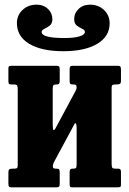

<svg xmlns="http://www.w3.org/2000/svg" viewBox="-20 -803 552 823"><path d="M366 -783Q402 -783 426 -760Q450 -737 450 -703Q450 -647 397 -615.2Q344 -583.5 251.5 -583.5Q158 -583.5 105.2 -615.2Q52.5 -647 52.5 -704Q52.5 -737.5 76.5 -760.2Q100.5 -783 136.5 -783Q166.5 -783 185.5 -764.8Q204.5 -746.5 204.5 -720.5Q204.5 -702 193 -693.2Q181.5 -684.5 170 -679.2Q158.5 -674 158.5 -666Q158.5 -640 255.5 -640Q298.5 -640 321.2 -647.2Q344 -654.5 344 -666Q344 -674.5 332.5 -679.5Q321 -684.5 309.5 -693.2Q298 -702 298 -720.5Q298 -746.5 317 -764.8Q336 -783 366 -783ZM458.5 -102.5Q458.5 -89.5 460.8 -84.8Q463 -80 476.5 -80H485.5Q493.5 -80 496 -76.8Q498.5 -73.5 498.5 -65V-11Q498.5 -3 494.8 -1.5Q491 0 483 0H289.5Q281.5 0 280 -3.8Q278.5 -7.5 278.5 -15.5V-65.5Q278.5 -80 289 -80H294Q302.5 -80 305.5 -83.2Q308.5 -86.5 308.5 -99.5V-254.5Q308.5 -269 305.2 -273.5Q302 -278 298.5 -270L214.5 -114Q212.5 -110.5 209.5 -104Q206.5 -97.5 206.5 -91Q206.5 -83.5 210 -81.8Q213.5 -80 221 -80H222.5Q231 -80 233.5 -77Q236 -74 236 -63V-15Q236 -6 233.2 -3Q230.5 0 222 0H30Q21 0 18.5 -3.2Q16 -6.5 16 -16V-64Q16 -74.5 20 -77.2Q24 -80 34 -80H39Q48.5 -80 52.2 -82.2Q56 -84.5 56 -94V-418.5Q56 -431.5 53.5 -436.2Q51 -441 38 -441H29Q20.5 -441 18.2 -444Q16 -447 16 -456V-510Q16 -518 19.5 -519.5Q23 -521 31.5 -521H223.5Q231.5 -521 233.8 -517.2Q236 -513.5 236 -505.5V-455.5Q236 -441 226 -441H221Q212.5 -441 209.2 -437.8Q206 -434.5 206 -421.5V-268.5Q206 -249 209.2 -246Q212.5 -243 218.5 -254L304 -413.5Q308.5 -422.5 308.5 -428Q308.5 -437 304.8 -439Q301 -441 293 -441H291.5Q283.5 -441 281 -444Q278.5 -447 278.5 -458V-506Q278.5 -515 281.2 -518Q284 -521 292.5 -521H484.5Q493.5 -521 496 -517.5Q498.5 -514 498.5 -505V-457Q498.5 -446.5 494.2 -443.8Q490 -441 480.5 -441H475.5Q465.5 -441 462 -438.5Q458.5 -436 458.5 -427Z"/></svg>

Font: Besley* Condensed
Style: Bold
Weight: 700
Width: 3
Designer: Owen Earl
Foundry: indestructible type*
Version: Version 3.000; ttfautohint (v1.8.3)